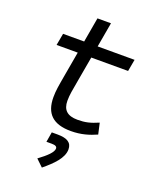

<svg xmlns="http://www.w3.org/2000/svg" viewBox="-170 -771 925 1141"><g transform="rotate(20 293.0 -201.0)"><path d="M324.2 9.8C390.1 9.8 439.5 -6.3 484.9 -26.4L469.2 -96.2C418 -74.2 387.2 -66.9 338.4 -66.9C274.4 -66.9 244.1 -95.2 244.1 -152.8C244.1 -191.4 250.5 -219.7 262.2 -287.1L289.6 -442.4H522.5L536.1 -517.6H302.7L330.1 -673.8H244.6L217.3 -517.6H84L70.3 -442.4H204.1L176.8 -287.1C164.6 -217.3 158.7 -186 158.7 -144.5C158.7 -40.5 211.9 9.8 324.2 9.8ZM237.3 272.5C296.9 223.1 349.1 172.4 349.1 117.2C349.1 74.7 319.3 55.7 257.8 55.7H221.2L210.4 119.1H243.7C267.1 119.1 277.8 125 277.8 137.7C277.8 161.1 245.1 192.4 193.4 230.5Z"/></g></svg>

Font: Cascadia Mono SemiLight
Style: Italic
Weight: 350
Italic angle: -10°
Monospace: yes
Designer: Aaron Bell
Foundry: Saja Typeworks
Version: Version 2404.023